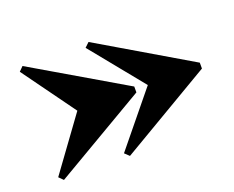

<svg xmlns="http://www.w3.org/2000/svg" viewBox="-86 -772 935 768"><g transform="rotate(-20 382.0 -387.5)"><path d="M213 -387 50 -612 68 -630 460 -400V-375L68 -145L50 -163ZM513 -387 330 -612 349 -630 739 -400V-375L349 -145L330 -163Z"/></g></svg>

Font: Bodoni* 06pt Fatface
Style: Regular
Weight: 900
Version: Version 2.3